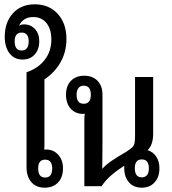

<svg xmlns="http://www.w3.org/2000/svg" viewBox="-20 -863 798 890"><path d="M187 7Q148 7 125.5 -18.5Q103 -44 103 -88V-528Q158 -547 188 -586.5Q218 -626 218 -680Q218 -728 195.5 -756Q173 -784 134 -784Q88 -784 68 -744Q78 -750 92 -750Q122 -750 142 -728.5Q162 -707 162 -672Q162 -634 141 -610.5Q120 -587 84 -587Q46 -587 24 -616Q2 -645 2 -692Q2 -760 40 -801.5Q78 -843 141 -843Q207 -843 247.5 -799Q288 -755 288 -682Q288 -623 261 -575Q234 -527 186 -495V-190Q186 -180 185 -170Q189 -170 193 -170Q228 -170 250 -145.5Q272 -121 272 -83Q272 -41 249 -17Q226 7 187 7ZM80 -629Q113 -629 113 -671Q113 -712 80 -712Q48 -712 48 -671Q48 -629 80 -629ZM189 -40Q222 -40 222 -82Q222 -123 189 -123Q157 -123 157 -82Q157 -40 189 -40Z M371 0V-309Q371 -324 373 -336Q369 -335 364 -335Q330 -335 308 -359Q286 -383 286 -424Q286 -465 309 -488.5Q332 -512 371 -512Q409 -512 432 -488.5Q455 -465 455 -424V-208Q455 -169 454.5 -140Q454 -111 454 -82H456Q469 -98 497.5 -117.5Q526 -137 563 -158Q582 -170 591.5 -178.5Q601 -187 603.5 -199.5Q606 -212 606 -234V-506H690V-244Q690 -191 664 -167Q690 -159 704.5 -136.5Q719 -114 719 -83Q719 -42 696.5 -17.5Q674 7 637 7Q600 7 578 -17.5Q556 -42 556 -83Q556 -89 556 -95Q519 -71 493.5 -48.5Q468 -26 451 0ZM368 -382Q401 -382 401 -424Q401 -466 368 -466Q352 -466 343.5 -454.5Q335 -443 335 -424Q335 -382 368 -382ZM637 -41Q670 -41 670 -83Q670 -124 637 -124Q605 -124 605 -83Q605 -41 637 -41Z"/></svg>

Font: Noto Sans Thai Looped UI Narrow
Style: Regular
Weight: 400
Width: 4
Designer: Cadson Demak Team
Foundry: Cadson Demak Co., Ltd.
Version: Version 1.000